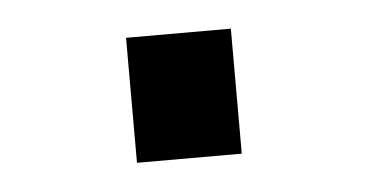

<svg xmlns="http://www.w3.org/2000/svg" viewBox="-27 -582 408 213"><g transform="rotate(-5 177.0 -475.5)"><path d="M235.4 -406.2H118.7V-545.4H235.4Z"/></g></svg>

Font: IranNastaliq
Style: Regular
Weight: 400
Designer: Hossein Zahedi
Version: Version 1.5